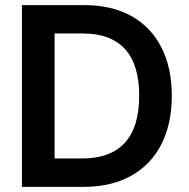

<svg xmlns="http://www.w3.org/2000/svg" viewBox="-20 -727 735 747"><path d="M65.4 0V-707H309.6Q414.6 -707 490.7 -664.8Q566.9 -622.6 607.7 -543Q648.4 -463.4 648.4 -354.5Q648.4 -244.6 607.4 -164.8Q566.4 -85 489.3 -42.5Q412.1 0 305.7 0ZM298.8 -110.4Q409.7 -110.4 465.6 -171.4Q521.5 -232.4 521.5 -354.5Q521.5 -475.6 466.3 -536.1Q411.1 -596.7 302.7 -596.7H192.4V-110.4Z"/></svg>

Font: WEMIX Pretendard SemiBold
Style: Regular
Weight: 600
Designer: Base glyphs from Inter by Rasmus Andersson; Hangeul glyphs from Noto Sans CJK(Source Han Sans) by Jang Soo-young and Kan
Foundry: Kil Hyung-jin
Version: Version 1.000